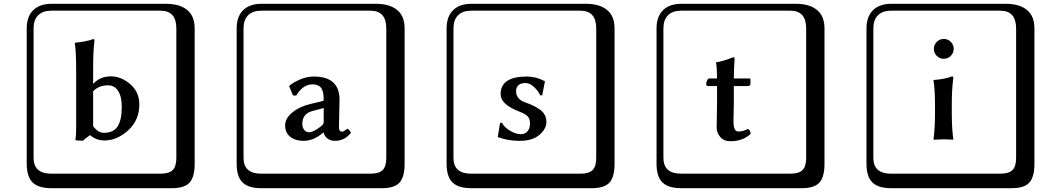

<svg xmlns="http://www.w3.org/2000/svg" viewBox="-20 -774 5540 1006"><path d="M468 -113Q494 -78 524 -78Q575 -78 596.5 -112Q618 -146 618 -214Q618 -268 599 -297.5Q580 -327 546 -327Q498 -327 468 -296ZM468 -421V-334Q504 -374 561 -374Q615 -374 662.5 -333Q710 -292 710 -227Q710 -144 651.5 -91Q593 -38 528 -38Q484 -38 452 -66Q448 -63 434 -53Q420 -43 416 -37Q382 -37 375 -40Q379 -63 379 -99V-407Q379 -503 372 -548L373 -550Q433 -556 468 -569Q475 -569 475 -562Q468 -508 468 -421ZM249 -718Q204 -718 180 -694Q156 -670 156 -625V53Q156 136 249 136H821Q866 136 885 117Q904 98 904 53V-625Q904 -718 821 -718ZM1000 84Q1000 153 973.5 182.5Q947 212 881 212H249Q181 212 150.5 181.5Q120 151 120 84V-625Q120 -687 154 -720.5Q188 -754 249 -754H851Q921 -754 960.5 -722Q1000 -690 1000 -625Z M1676 -208 1616 -192Q1564 -178 1564 -124Q1564 -107 1573.5 -94Q1583 -81 1599 -81Q1622 -81 1663 -113Q1676 -124 1676 -133ZM1756 -107Q1756 -84 1774 -84Q1779 -84 1801 -100L1803 -98Q1811 -94 1819 -78Q1785 -36 1735 -36Q1711 -36 1695.5 -48.5Q1680 -61 1675 -80H1674Q1625 -36 1570 -36Q1528 -36 1501 -57Q1474 -78 1474 -117Q1474 -154 1512 -185Q1550 -216 1606 -229L1672 -245Q1676 -245 1676 -254Q1676 -296 1662 -314Q1648 -332 1617 -332Q1567 -332 1532 -273L1515 -274L1495 -323L1498 -326Q1516 -342 1552 -357.5Q1588 -373 1624 -373Q1759 -373 1759 -251Q1759 -249 1757.5 -184.5Q1756 -120 1756 -107ZM1349 -718Q1304 -718 1280 -694Q1256 -670 1256 -625V53Q1256 136 1349 136H1921Q1966 136 1985 117Q2004 98 2004 53V-625Q2004 -718 1921 -718ZM2100 84Q2100 153 2073.5 182.5Q2047 212 1981 212H1349Q1281 212 1250.5 181.5Q1220 151 1220 84V-625Q1220 -687 1254 -720.5Q1288 -754 1349 -754H1951Q2021 -754 2060.5 -722Q2100 -690 2100 -625Z M2600 -130 2610 -131Q2622 -107 2652.5 -89Q2683 -71 2708 -71Q2731 -71 2744 -86Q2757 -101 2757 -128Q2757 -151 2745 -164Q2733 -177 2702 -189Q2603 -226 2603 -281Q2603 -373 2741 -373Q2788 -373 2834 -349L2835 -347L2821 -275L2811 -274Q2801 -296 2779 -317.5Q2757 -339 2732 -339Q2709 -339 2696.5 -327.5Q2684 -316 2684 -296Q2684 -254 2733 -237Q2756 -229 2772 -221.5Q2788 -214 2806 -202Q2824 -190 2833.5 -173Q2843 -156 2843 -135Q2843 -99 2806.5 -67.5Q2770 -36 2703 -36Q2641 -36 2588 -56ZM2449 -718Q2404 -718 2380 -694Q2356 -670 2356 -625V53Q2356 136 2449 136H3021Q3066 136 3085 117Q3104 98 3104 53V-625Q3104 -718 3021 -718ZM3200 84Q3200 153 3173.5 182.5Q3147 212 3081 212H2449Q2381 212 2350.5 181.5Q2320 151 2320 84V-625Q2320 -687 2354 -720.5Q2388 -754 2449 -754H3051Q3121 -754 3160.5 -722Q3200 -690 3200 -625Z M3690 -323Q3680 -323 3680 -334Q3680 -342 3685 -352.5Q3690 -363 3696 -363H3737Q3737 -414 3732 -446L3733 -448Q3760 -450 3822 -474Q3829 -474 3829 -467Q3825 -410 3825 -363H3906Q3912 -363 3912 -358V-333Q3912 -323 3894 -323H3825V-245Q3825 -220 3824 -184Q3823 -148 3823 -139Q3823 -85 3848 -85Q3876 -85 3899 -99Q3913 -90 3913 -72Q3871 -34 3807 -34Q3773 -34 3754 -56Q3735 -78 3735 -107Q3735 -116 3736 -164Q3737 -212 3737 -237V-323ZM3549 -718Q3504 -718 3480 -694Q3456 -670 3456 -625V53Q3456 136 3549 136H4121Q4166 136 4185 117Q4204 98 4204 53V-625Q4204 -718 4121 -718ZM4300 84Q4300 153 4273.5 182.5Q4247 212 4181 212H3549Q3481 212 3450.5 181.5Q3420 151 3420 84V-625Q3420 -687 3454 -720.5Q3488 -754 3549 -754H4151Q4221 -754 4260.5 -722Q4300 -690 4300 -625Z M4649 -718Q4604 -718 4580 -694Q4556 -670 4556 -625V53Q4556 136 4649 136H5221Q5266 136 5285 117Q5304 98 5304 53V-625Q5304 -718 5221 -718ZM5400 84Q5400 153 5373.5 182.5Q5347 212 5281 212H4649Q4581 212 4550.5 181.5Q4520 151 4520 84V-625Q4520 -687 4554 -720.5Q4588 -754 4649 -754H5251Q5321 -754 5360.5 -722Q5400 -690 5400 -625ZM4888 -481.5Q4873 -497 4873 -518Q4873 -539 4888 -554.5Q4903 -570 4925 -570Q4947 -570 4962 -554.5Q4977 -539 4977 -518Q4977 -497 4962 -481.5Q4947 -466 4925 -466Q4903 -466 4888 -481.5ZM4879 -221Q4879 -309 4871 -353L4873 -355Q4932 -359 4968 -374Q4975 -374 4975 -366Q4967 -305 4967 -233V-180Q4967 -101 4975 -44L4973 -42Q4948 -44 4923 -44L4872 -42L4871 -44Q4879 -99 4879 -180Z"/></svg>

Font: Libertinus Keyboard
Style: Regular
Weight: 700
Designer: Philipp H. Poll
Foundry: Khaled Hosny
Version: Version 6.7